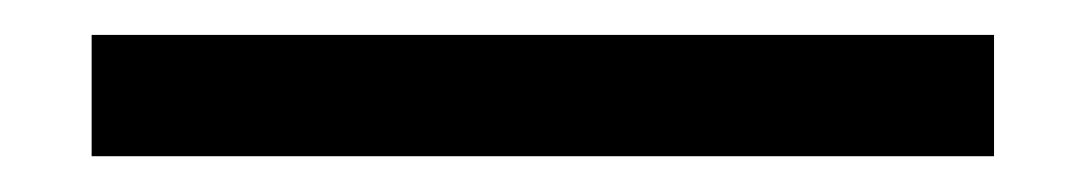

<svg xmlns="http://www.w3.org/2000/svg" viewBox="-20 -20 621 110"><path d="M32.5 0H549.5V69.5H32.5Z"/></svg>

Font: Overused Grotesk
Style: Regular
Weight: 450
Version: Version 0.004